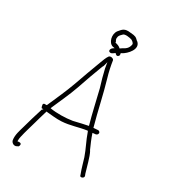

<svg xmlns="http://www.w3.org/2000/svg" viewBox="-204 -909 915 1037"><g transform="rotate(30 253.5 -390.0)"><path d="M36 10C38 22 51 34 67 30L77 25C81 24 81 22 83 18C89 0 73 1 61 3V-3C61 -11 62 -19 64 -27C72 -63 83 -97 93 -133C99 -154 105 -177 112 -199L117 -215L121 -214C149 -212 181 -207 213 -209C266 -212 309 -229 358 -236H362L364 -232C380 -185 402 -147 417 -103C422 -87 437 -34 443 -20L447 -9V-8C449 7 477 -4 470 -19L466 -29C454 -67 443 -118 426 -150H425C413 -177 399 -208 389 -239L409 -241C415 -243 421 -247 421 -256C421 -262 413 -268 408 -267L380 -265L379 -269C355 -354 336 -450 311 -534C301 -567 294 -601 289 -634C286 -644 267 -648 259 -640C249 -627 242 -606 234 -585C214 -532 194 -477 174 -420C154 -364 126 -303 102 -248L100 -245H90C84 -246 79 -242 79 -237C79 -231 82 -221 85 -217H96L88 -209V-207C75 -166 62 -123 51 -82C43 -53 31 -21 36 10ZM127 -241 129 -247C151 -299 179 -357 198 -412C217 -468 237 -524 257 -576H258V-577C260 -580 261 -583 262 -586L268 -610L274 -574C282 -538 291 -507 303 -468C320 -400 335 -328 354 -262C341 -259 329 -257 316 -254L265 -242C222 -235 169 -234 127 -241ZM231 -781C210 -753 223 -704 252 -697L264 -695L254 -688C246 -682 243 -671 247 -666C248 -664 251 -663 255 -662C264 -660 273 -669 282 -675C287 -668 295 -662 303 -669C309 -673 308 -680 306 -689L310 -690C340 -705 389 -758 350 -789H349C333 -805 328 -808 299 -810H298C257 -816 249 -802 231 -781ZM247 -753C248 -765 259 -774 264 -779C273 -792 309 -784 318 -781C319 -781 338 -771 337 -760C333 -734 317 -724 300 -715L288 -707C279 -716 266 -721 253 -723V-728C249 -735 244 -741 247 -753ZM274 -574ZM299 -715H300Z"/></g></svg>

Font: Stray Cat
Style: Lt
Weight: 300
Version: Version 1.0